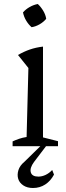

<svg xmlns="http://www.w3.org/2000/svg" viewBox="-20 -731 329 960"><path d="M43 0V-24Q58 -31 75.5 -37Q93 -43 113 -46L122 -391L70 -456Q99 -473 129.5 -483.5Q160 -494 195 -498V-44L270 -25V0ZM169 -711Q185 -696 196.5 -676.5Q208 -657 211 -637Q198 -621 178 -609.5Q158 -598 138 -595Q122 -609 110.5 -628.5Q99 -648 95 -669Q109 -685 128.5 -696Q148 -707 169 -711ZM145 209Q116 209 96.5 196Q77 183 71 163Q65 143 72 120Q79 97 102 78L199 -17H223L150 79Q128 109 134 130.5Q140 152 172 152Q190 152 208 143.5Q226 135 241 119L250 142Q233 174 206 191.5Q179 209 145 209Z"/></svg>

Font: Piazzolla Thin
Style: Regular
Weight: 400
Version: Version 2.001